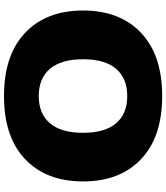

<svg xmlns="http://www.w3.org/2000/svg" viewBox="45 -858 836 966"><g transform="rotate(-90 463.0 -375.0)"><path d="M781 -83.5Q668.9 22.9 462.9 22.9Q256.8 22.9 145 -83.5Q33.2 -189.9 33.2 -375Q33.2 -560.1 145 -666.5Q256.8 -772.9 462.9 -772.9Q668.9 -772.9 781 -666.5Q893.1 -560.1 893.1 -375Q893.1 -189.9 781 -83.5ZM462.9 -152.8Q551.8 -152.8 599.9 -209Q647.9 -265.1 647.9 -375Q647.9 -484.9 599.9 -541.5Q551.8 -598.1 462.9 -598.1Q373.5 -598.1 325.7 -541.5Q277.8 -484.9 277.8 -375Q277.8 -265.1 325.7 -209Q373.5 -152.8 462.9 -152.8Z"/></g></svg>

Font: Mattone
Style: Bold
Weight: 700
Width: 6
Designer: Nunzio Mazzaferro
Foundry: Collletttivo
Version: Version 2.000;Glyphs 3.2 (3217)